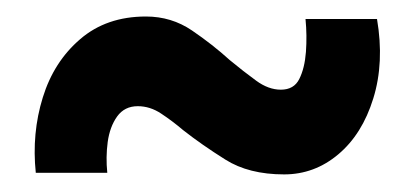

<svg xmlns="http://www.w3.org/2000/svg" viewBox="-20 -629 490 228"><path d="M317.4 -421.9Q275.4 -421.9 247.6 -439.5Q219.7 -457 197.3 -474.6Q184.6 -485.4 171.4 -494.1Q158.2 -502.9 143.6 -502.9Q127.9 -502.9 119.1 -490.7Q110.4 -478.5 107.9 -460.4Q105.5 -442.4 107.4 -423.8H22.5Q17.6 -470.7 30.8 -513.2Q43.9 -555.7 75.2 -582.5Q106.4 -609.4 153.3 -609.4Q183.6 -609.4 208 -592.8Q232.4 -576.2 252.9 -557.6Q269.5 -543.9 284.2 -533.2Q298.8 -522.5 313.5 -522.5Q329.1 -522.5 335.4 -535.2Q341.8 -547.9 343.3 -567.4Q344.7 -586.9 342.8 -606.4H427.7Q436.5 -554.7 423.3 -512.2Q410.2 -469.7 381.8 -445.8Q353.5 -421.9 317.4 -421.9Z"/></svg>

Font: Josefin Sans CFJ
Style: Bold
Weight: 700
Designer: Santiago Orozco
Foundry: Typemade
Version: Version 2.001